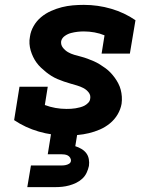

<svg xmlns="http://www.w3.org/2000/svg" viewBox="-20 -548 640 788"><path d="M253 8Q194 8 139 -8Q84 -24 38 -55L60 -192H176L164 -117Q185 -109 207.5 -105Q230 -101 253 -101Q262 -101 271.5 -101.5Q281 -102 290 -103.5Q299 -105 308.5 -107.5Q318 -110 326 -114Q334 -118 341.5 -125.5Q349 -133 350 -142Q353 -157 344 -168.5Q335 -180 322.5 -186.5Q310 -193 296.5 -197Q283 -201 269 -205Q255 -209 242 -213.5Q229 -218 216 -223.5Q203 -229 191 -236.5Q179 -244 168.5 -252.5Q158 -261 148 -270.5Q138 -280 130 -291Q122 -302 116 -314.5Q110 -327 106 -340.5Q102 -354 101 -368.5Q100 -383 103 -398Q106 -420 118 -441Q130 -462 148.5 -477.5Q167 -493 189.5 -503Q212 -513 234 -518.5Q256 -524 278.5 -526Q301 -528 324 -528Q382 -528 436.5 -512Q491 -496 536 -465L513 -328H397L409 -403Q390 -411 368 -415Q346 -419 324 -419Q311 -419 298 -417.5Q285 -416 271.5 -412.5Q258 -409 246 -400.5Q234 -392 231 -379Q229 -364 238 -352.5Q247 -341 259 -334Q271 -327 285 -323Q299 -319 312.5 -315.5Q326 -312 339.5 -307Q353 -302 365.5 -296.5Q378 -291 390 -283.5Q402 -276 413 -268Q424 -260 433.5 -250Q443 -240 451 -229Q459 -218 465.5 -205.5Q472 -193 475.5 -179.5Q479 -166 480 -151.5Q481 -137 479 -122Q475 -99 462.5 -78Q450 -57 431 -41.5Q412 -26 390 -16.5Q368 -7 345 -1.5Q322 4 299 6Q276 8 253 8ZM92 220 107 131H222Q229 131 235.5 131Q242 131 249.5 129.5Q257 128 263.5 124Q270 120 271 113Q272 106 268 99.5Q264 93 258 90Q252 87 245 86Q238 85 230 85H176L206 -101H314L289 52Q302 56 314 63Q326 70 334 80.5Q342 91 344.5 105Q347 119 345 133Q342 147 335.5 161Q329 175 317.5 185.5Q306 196 292.5 202.5Q279 209 264.5 213Q250 217 235.5 218.5Q221 220 207 220Z"/></svg>

Font: Iosevka HT Extrabold Extended
Style: Italic
Weight: 800
Width: 7
Italic angle: -9°
Monospace: yes
Designer: Belleve Invis
Foundry: Belleve Invis
Version: Version 32.3.0; ttfautohint (v1.8.4)